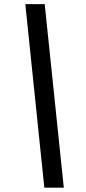

<svg xmlns="http://www.w3.org/2000/svg" viewBox="-20 -781 406 911"><path d="M190.3 109.4H282.7L192.1 -761.4H100.1Z"/></svg>

Font: Margiela Sans Medium
Style: Italic
Weight: 500
Italic angle: -9.39999°
Designer: Stefan Endress, Andreas Faust
Version: Version 1.100;FEAKit 1.0